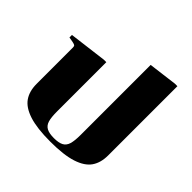

<svg xmlns="http://www.w3.org/2000/svg" viewBox="-187 -943 1142 1142"><g transform="rotate(45 383.5 -372.0)"><path d="M384 12Q271 12 205 -9.5Q139 -31 111 -71.5Q83 -112 83 -174V-479Q83 -490 78.5 -494Q74 -498 59 -501L26 -507V-528L264 -558H285V-144Q285 -94 293 -67.5Q301 -41 322.5 -29.5Q344 -18 384 -18Q424 -18 445.5 -29.5Q467 -41 475 -68Q483 -95 483 -144V-733L664 -756H685V-174Q685 -112 657 -71.5Q629 -31 563 -9.5Q497 12 384 12Z"/></g></svg>

Font: Chonburi
Style: Regular
Weight: 400
Designer: Thanarat Vachiruckul and Stawix Ruecha
Foundry: Cadson Demak & Katatrad
Version: Version 1.000